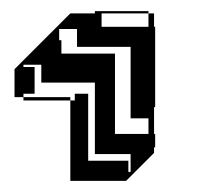

<svg xmlns="http://www.w3.org/2000/svg" viewBox="-20 -694 365 344"><path d="M90 -622V-610H118V-642H86V-622ZM162 -646H246V-670H162ZM214 -578V-610H90V-598H186V-578ZM214 -546V-578H186V-546ZM22 -578V-574H42V-546H54V-578ZM214 -514V-546H186V-514ZM42 -526H22V-520H106V-514H114V-526H138V-514H150V-546H42ZM106 -370V-514H22V-520H6V-570L106 -670H150V-674H246V-670H256V-646H258V-502H256V-454H258V-430H256V-420L206 -370ZM214 -514H186V-482H214ZM150 -514H138V-482H150ZM246 -482H186V-454H246ZM150 -482H138V-450H150ZM150 -450H138V-418H150ZM214 -386V-418H138V-406H210V-386Z"/></svg>

Font: Rubik Broken Fax
Style: Regular
Weight: 400
Designer: Hubert and Fischer, NaN
Foundry: Hubert and Fischer, NaN
Version: Version 2.201